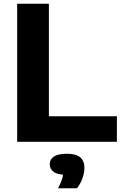

<svg xmlns="http://www.w3.org/2000/svg" viewBox="-20 -760 652 1029"><path d="M72 0V-740H242V-137H606.5V0ZM291 249Q308.5 216 314.8 192.8Q321 169.5 321 145L351 177H339.5Q289.5 177 268 161.5Q246.5 146 246.5 120.5Q246.5 94 268.8 79Q291 64 339 64Q388 64 410.2 83.5Q432.5 103 432.5 139Q432.5 165.5 421.8 195.8Q411 226 392.5 249Z"/></svg>

Font: Encode Sans SC SemiExpanded
Style: Bold
Weight: 700
Width: 6
Designer: Multiple Designers
Foundry: Impallari Type
Version: Version 3.002